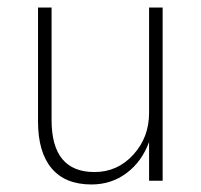

<svg xmlns="http://www.w3.org/2000/svg" viewBox="-20 -480 533 510"><path d="M117 -161Q117 -23 231 -23Q292 -23 334 -69Q376 -115 376 -180V-460H412V0H376V-103Q357 -51 316.5 -20.5Q276 10 223 10Q153 10 117 -33Q81 -76 81 -157V-460H117Z"/></svg>

Font: Renner
Style: Thin
Weight: 200
Version: Version 003.000 ; ttfautohint (v0.97) -l 8 -r 50 -G 200 -x 1